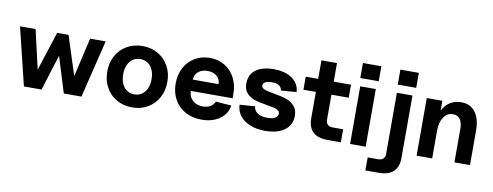

<svg xmlns="http://www.w3.org/2000/svg" viewBox="-70 -1070 4215 1640"><g transform="rotate(10 2037.0 -250.0)"><path d="M27 -500H162L247 -132L231 -133L349 -500H448L566 -133L550 -132L635 -500H770L648 0H495L386 -352H412L302 0H149Z M828 -249.6Q828 -327.1 861.4 -387.7Q894.8 -448.4 954.4 -482.2Q1014 -516 1089 -516Q1164 -516 1223 -482Q1282 -448 1315.5 -387.7Q1349 -327.3 1349 -250.2Q1349 -173 1315.5 -112.5Q1282 -52 1223 -18Q1164 16 1089 16Q1014 16 954.4 -17.9Q894.8 -51.7 861.4 -112.4Q828 -173 828 -249.6ZM1212 -249.8Q1212 -296 1197 -330.5Q1182 -365 1154 -384Q1126.1 -403 1089 -403Q1052 -403 1024 -384Q996 -365 981 -330.3Q966 -295.7 966 -250Q966 -204.3 981.1 -169.5Q996.2 -134.6 1024.1 -115.8Q1052 -97 1088.8 -97Q1125.6 -97 1153.8 -116Q1182 -135 1197 -169.7Q1212 -204.3 1212 -249.8Z M1421 -250.7Q1421 -327.4 1453 -387.7Q1485 -448 1542.5 -482Q1600 -516 1672.5 -516Q1745 -516 1801.5 -482Q1858 -448 1890 -387Q1922 -326 1922 -248V-210H1560Q1560 -176.7 1575.7 -151.2Q1591.3 -125.7 1619.1 -111.4Q1647 -97 1683 -97Q1721 -97 1748 -113Q1775 -129 1786 -157L1922 -147Q1911 -73 1848 -28.5Q1785 16 1691 16Q1611 16 1550.1 -17.5Q1489.3 -51 1455.1 -111.5Q1421 -172 1421 -250.7ZM1672.2 -403Q1639.4 -403 1613.8 -390.9Q1588.2 -378.8 1574.1 -357.5Q1560 -336.2 1560 -308H1783Q1783 -336 1768.9 -357.5Q1754.8 -378.9 1729.9 -391Q1705 -403 1672.2 -403Z M1990 -166 2123 -176Q2125 -152 2139.5 -134Q2154 -116 2180 -106.5Q2206 -97 2242 -97Q2285 -97 2309.5 -111Q2334 -125 2334 -148Q2334 -166 2319.5 -176.5Q2305 -187 2282.5 -192Q2260 -197 2219 -204Q2155 -214 2114.5 -227Q2074 -240 2044.5 -270.5Q2015 -301 2015 -357Q2015 -408 2041 -444Q2067 -480 2115 -498Q2163 -516 2227 -516Q2294 -516 2344 -496Q2394 -476 2421.5 -440Q2449 -404 2451 -357L2317 -347Q2314 -374 2292 -388.5Q2270 -403 2229 -403Q2192 -403 2172.5 -392Q2153 -381 2153 -362Q2153 -346 2167 -337Q2181 -328 2202 -323Q2223 -318 2262 -311Q2327 -300 2368.5 -286.5Q2410 -273 2441 -241Q2472 -209 2472 -153Q2472 -101 2444.5 -63Q2417 -25 2365.5 -4.5Q2314 16 2243 16Q2168 16 2111.5 -7Q2055 -30 2023.5 -71Q1992 -112 1990 -166Z M2613 -160V-661H2748V-173Q2748 -143 2763 -128Q2778 -113 2808 -113H2898V0H2783Q2725.9 0 2688.3 -17.7Q2650.6 -35.3 2631.8 -70.7Q2613 -106 2613 -160ZM2505 -500H2898V-387H2505Z M2978 -500H3113V0H2978ZM2966 -700H3126V-570H2966Z M3146 87H3236Q3266 87 3281 72Q3296 57 3296 27V-500H3431V40Q3431 120 3388.5 160Q3346 200 3261 200H3146ZM3291 -700H3451V-570H3291Z M3801 -403Q3751 -403 3720.5 -359Q3690 -315 3690 -243L3664 -293Q3664 -359 3687.5 -409.5Q3711 -460 3753.5 -488Q3796 -516 3852 -516Q3905 -516 3942 -490.5Q3979 -465 3998.5 -416.5Q4018 -368 4018 -299V0H3883V-293Q3883 -345 3861.5 -374Q3840 -403 3801 -403ZM3555 -500H3690V0H3555Z"/></g></svg>

Font: Uncut Sans Variable
Style: Regular
Weight: 400
Designer: Kasper Nordkvist
Foundry: UNCUT.wtf
Version: Version 1.304;Glyphs 3.2 (3246)